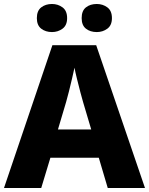

<svg xmlns="http://www.w3.org/2000/svg" viewBox="-20 -944 748 964"><path d="M521 0 476 -152H233L187 0H0L243 -717H463L708 0ZM397 -432Q392 -448 383.5 -481Q375 -514 366.5 -548Q358 -582 354 -604Q349 -581 341.5 -548.5Q334 -516 326 -484.5Q318 -453 312 -432L271 -294H438ZM165 -853Q165 -890 187 -907Q209 -924 241 -924Q271 -924 294 -907Q317 -890 317 -853Q317 -817 294 -800Q271 -783 241 -783Q209 -783 187 -800Q165 -817 165 -853ZM390 -853Q390 -890 411.5 -907Q433 -924 466 -924Q496 -924 519 -907Q542 -890 542 -853Q542 -817 519 -800Q496 -783 466 -783Q433 -783 411.5 -800Q390 -817 390 -853Z"/></svg>

Font: Noto Sans Cherokee ExtraBold
Style: Regular
Weight: 800
Designer: Monotype Design Team
Foundry: Monotype Imaging Inc.
Version: Version 2.001; ttfautohint (v1.8.4.7-5d5b)